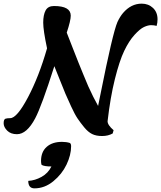

<svg xmlns="http://www.w3.org/2000/svg" viewBox="-30 -717 884 1053"><path d="M125 275Q162 273 198 253Q234 233 252 196Q212 196 198 187Q195 178 195 166Q195 116 226 88.5Q257 61 310 61Q334 61 353 67Q360 71 360 85Q360 133 335 185.5Q310 238 262.5 277Q215 316 159 316Q125 316 125 275ZM593 -3 588 15Q563 29 530 29Q497 29 475 18Q453 7 432 -18.5Q411 -44 395.5 -67Q380 -90 360 -133.5Q340 -177 329 -202.5Q318 -228 297.5 -280.5Q277 -333 268 -354Q198 -134 163 -68Q117 19 63 19Q29 19 9.5 -0.5Q-10 -20 -10 -41Q-10 -62 0 -66Q10 -69 26 -69Q63 -69 123.5 -183.5Q184 -298 228 -452Q207 -551 207 -593Q207 -635 220 -659.5Q233 -684 266 -684Q358 -684 358 -631Q358 -604 336 -538Q347 -510 369 -453.5Q391 -397 400.5 -373.5Q410 -350 427 -308.5Q444 -267 454 -244Q481 -184 508 -136L521 -200Q588 -536 614 -596Q628 -626 645 -646Q689 -697 747 -697Q784 -697 809 -673.5Q834 -650 834 -611Q834 -592 829 -575Q815 -579 798.5 -579Q782 -579 760 -569Q738 -559 707.5 -525.5Q677 -492 651 -437.5Q625 -383 600 -283Q575 -183 560 -52Q560 -31 593 -3Z"/></svg>

Font: Clara
Style: Regular
Weight: 400
Designer: Proyecto DEMO
Foundry: Proyecto DEMO
Version: Version 1.002